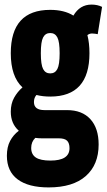

<svg xmlns="http://www.w3.org/2000/svg" viewBox="-20 -597 465 837"><path d="M199 -176Q166 -176 139 -183Q128 -171 128 -152Q128 -117 174 -117H272Q338 -117 374 -77.5Q410 -38 410 33Q410 121 354 170.5Q298 220 192 220Q104 220 57 185Q10 150 10 82Q10 44 24 17.5Q38 -9 62 -27Q27 -58 27 -110Q27 -145 41.5 -171Q56 -197 78 -216Q27 -263 27 -365Q27 -554 199 -554Q260 -554 300 -529Q328 -577 379 -577Q405 -577 425 -567L406 -448Q400 -449 394.5 -450Q389 -451 381 -451Q370 -451 361 -444Q370 -409 370 -365Q370 -176 199 -176ZM199 -277Q220 -277 230 -296Q240 -315 240 -365Q240 -415 230 -434Q220 -453 199 -453Q178 -453 168 -434Q158 -415 158 -365Q158 -315 168 -296Q178 -277 199 -277ZM116 48Q116 76 136 89.5Q156 103 200 103Q283 103 283 49Q283 27 272.5 16.5Q262 6 236 6H162Q147 6 134 4Q116 21 116 48Z"/></svg>

Font: Georama Condensed
Style: Bold
Weight: 700
Width: 3
Designer: Jean-Baptiste Levee
Foundry: Production Type
Version: Version 1.000